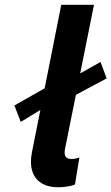

<svg xmlns="http://www.w3.org/2000/svg" viewBox="-20 -772 464 799"><path d="M66.4 -264.6 40 -333 178.2 -411.6 296.9 -457 398.4 -514.2 423.8 -445.8 270.5 -363.8 151.9 -316.9ZM222.2 7.3Q180.7 7.3 152.8 -9.8Q125 -26.9 114.5 -59.3Q104 -91.8 112.8 -137.7L234.9 -752H371.1L250.5 -151.9Q242.2 -110.4 277.3 -110.4Q285.6 -110.4 295.2 -112.3Q304.7 -114.3 310.5 -116.7L292 -4.4Q277.3 2 257.6 4.6Q237.8 7.3 222.2 7.3Z"/></svg>

Font: Reddit Sans
Style: Bold Italic
Weight: 700
Italic angle: -11.25°
Designer: Stephen Hutchings
Version: Version 1.013